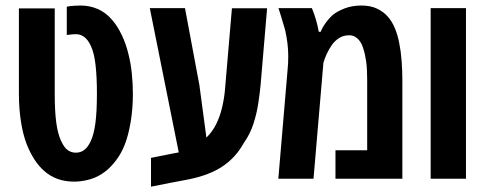

<svg xmlns="http://www.w3.org/2000/svg" viewBox="-20 -660 1795 709"><path d="M253.9 10.7Q220.2 10.7 192.6 0.7Q165 -9.3 143.1 -28.8Q123.5 -45.9 107.7 -70.3Q91.8 -94.7 79.1 -126Q64.9 -162.6 57.4 -210.7Q49.8 -258.8 49.8 -314.9V-628.9H182.1V-315.4Q182.1 -250 187.7 -207.8Q193.4 -165.5 205.6 -139.6Q217.3 -114.3 230.7 -105.2Q244.1 -96.2 259.8 -96.2Q278.3 -96.2 291.7 -106.7Q305.2 -117.2 315.4 -139.6Q326.7 -163.6 332.3 -205.3Q337.9 -247.1 337.9 -315.4Q337.9 -375.5 332.8 -420.4Q327.6 -465.3 315.4 -490.7Q304.7 -513.7 290.8 -523.7Q276.9 -533.7 261.7 -533.7Q254.9 -533.7 247.3 -533.2Q239.7 -532.7 226.6 -530.8V-635.3Q237.8 -637.7 253.2 -638.7Q268.6 -639.6 278.3 -639.6Q311 -639.6 341.1 -626.7Q371.1 -613.8 395 -585.4Q413.6 -564 429.4 -531.2Q445.3 -498.5 454.6 -459Q462.9 -426.3 466.8 -388.4Q470.7 -350.6 470.7 -312.5Q470.7 -257.8 462.4 -209Q454.1 -160.2 440.9 -126.5Q428.2 -93.8 409.4 -69.1Q390.6 -44.4 372.1 -29.3Q343.8 -6.8 313 2Q282.2 10.7 253.9 10.7Z M537.6 29.3V-77.1L604 -90.3Q613.3 -92.3 622.1 -93.8Q630.9 -95.2 640.1 -97.2L533.2 -629.9H663.1L716.3 -345.7L742.2 -151.9Q765.1 -174.3 778.8 -202.6Q792.5 -231 800 -262.7Q807.6 -294.4 810.5 -325.7L836.4 -629.4H966.3L942.4 -347.2Q939.5 -316.4 933.8 -278.8Q928.2 -241.2 915.8 -202.6Q903.3 -164.1 878.9 -129.9Q850.6 -78.6 802.2 -45.9Q753.9 -13.2 676.3 2.4Q641.6 8.8 606.9 15.6Q572.3 22.5 537.6 29.3Z M1007.8 0 1042.5 -408.7Q1043.5 -417 1043.9 -429Q1044.4 -440.9 1044.4 -452.6Q1044.4 -476.6 1041.5 -500Q1038.6 -523.4 1033.7 -545.4Q1032.7 -550.3 1031.2 -555.2Q1029.8 -560.1 1028.3 -564.9Q1026.9 -569.8 1025.4 -574.2Q1021.5 -588.4 1017.1 -602.3Q1012.7 -616.2 1008.3 -629.9H1131.8Q1141.1 -606.9 1147.2 -585.7Q1153.3 -564.5 1157.2 -542.5H1164.1Q1169.4 -557.1 1182.9 -575.7Q1196.3 -594.2 1210.4 -606Q1226.1 -618.7 1253.4 -629.2Q1280.8 -639.6 1314 -639.6Q1348.1 -639.6 1372.1 -628.2Q1396 -616.7 1411.1 -599.6Q1427.2 -582 1438.2 -555.7Q1449.2 -529.3 1454.6 -499Q1460.4 -470.7 1463.1 -434.8Q1465.8 -398.9 1465.8 -365.2V0H1218.8V-105H1335.9V-364.7Q1335.9 -406.7 1332 -434.1Q1328.1 -461.4 1321.3 -481.4Q1315.9 -498.5 1307.9 -509Q1299.8 -519.5 1290.3 -524.7Q1280.8 -529.8 1270 -529.8Q1248.5 -529.8 1232.7 -519.8Q1216.8 -509.8 1205.6 -494.1Q1194.8 -478.5 1187.3 -462.4Q1179.7 -446.3 1174.3 -428.7L1137.7 0Z M1570.3 0V-629.9H1700.7V0Z"/></svg>

Font: Open Sans Condensed
Style: Regular
Weight: 400
Width: 3
Designer: Monotype Design Team
Foundry: Monotype Imaging Inc.
Version: Version 3.000